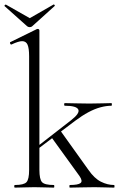

<svg xmlns="http://www.w3.org/2000/svg" viewBox="-41 -857 552 877"><path d="M27 0Q24 0 24 -6Q24 -12 27 -12Q68 -12 80 -25Q92 -38 92 -81V-600Q92 -636 85 -652.5Q78 -669 60 -669Q44 -669 12 -654Q8 -652 5.5 -658Q3 -664 7 -665L127 -724Q130 -725 132 -725Q134 -725 136.5 -723Q139 -721 139 -718V-81Q139 -38 151 -25Q163 -12 205 -12Q207 -12 207 -6Q207 0 205 0Q187 0 164.5 -1Q142 -2 116 -2Q91 -2 67.5 -1Q44 0 27 0ZM278 0Q276 0 276 -6Q276 -12 278 -12Q316 -12 327 -21Q338 -30 322 -53L194 -230L235 -260L363 -81Q390 -42 420 -27Q450 -12 480 -12Q482 -12 482 -6Q482 0 480 0Q462 0 439.5 -1Q417 -2 391 -2Q354 -2 327.5 -1Q301 0 278 0ZM126 -172 122 -182 284 -308Q325 -340 316.5 -357Q308 -374 255 -374Q252 -374 252 -380Q252 -386 255 -386Q279 -386 303 -385Q327 -384 367 -384Q404 -384 426 -385Q448 -386 468 -386Q470 -386 470 -380Q470 -374 468 -374Q445 -374 418.5 -367Q392 -360 363 -344.5Q334 -329 302 -305ZM83 -737 -20 -829Q-22 -831 -18.5 -834Q-15 -837 -14 -836L95 -774L203 -836Q205 -838 208 -834.5Q211 -831 208 -829L106 -737Q102 -733 95 -733Q88 -733 83 -737Z"/></svg>

Font: Cormorant Light Light
Style: Regular
Weight: 300
Version: Version 4.000